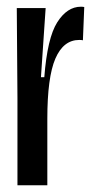

<svg xmlns="http://www.w3.org/2000/svg" viewBox="-20 -552 276 572"><path d="M32 0V-259L30 -528H116L102 -322H112Q121 -439 150.5 -485.5Q180 -532 221 -532Q228 -532 231 -531L227 -432Q223 -433 216 -433Q169 -433 145 -377.5Q121 -322 121 -198V0Z"/></svg>

Font: Bricolage Grotesque 96pt Condensed
Style: Regular
Weight: 400
Width: 3
Designer: Mathieu Triay
Foundry: Atelier Triay
Version: Version 1.001; ttfautohint (v1.8.4.7-5d5b);gftools[0.9.33.de